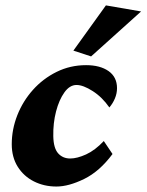

<svg xmlns="http://www.w3.org/2000/svg" viewBox="-20 -681 541 709"><path d="M262.7 -367.2Q237.3 -367.2 217.8 -339.8Q198.2 -312.5 187 -269.5Q175.8 -226.6 176.8 -177.7Q177.7 -133.8 194.8 -114.7Q211.9 -95.7 239.3 -95.7Q264.6 -95.7 297.9 -110.8Q331.1 -126 363.3 -160.2L395.5 -112.3Q347.7 -47.9 290.5 -20Q233.4 7.8 188.5 7.8Q142.6 7.8 105 -11.2Q67.4 -30.3 45.4 -65.4Q23.4 -100.6 23.4 -148.4Q23.4 -203.1 43.9 -255.4Q64.5 -307.6 101.6 -349.1Q138.7 -390.6 189 -415.5Q239.3 -440.4 297.9 -440.4Q349.6 -440.4 380.9 -418.5Q412.1 -396.5 412.1 -355.5Q412.1 -335.9 404.3 -317.4Q396.5 -298.8 383.8 -284.2Q357.4 -322.3 322.3 -344.7Q287.1 -367.2 262.7 -367.2ZM316.4 -472.7 251 -494.1 371.1 -661.1 501 -638.7Z"/></svg>

Font: Crimson Pro ExtraBold
Style: Italic
Weight: 800
Italic angle: -12°
Designer: Jacques Le Bailly
Foundry: Baron von Fonthausen
Version: Version 1.003